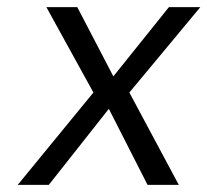

<svg xmlns="http://www.w3.org/2000/svg" viewBox="-20 -520 583 540"><path d="M197.3 -500 298.8 -305.2 455.1 -500H543.5L343.8 -259.8L482.9 0H395L286.1 -213.9L117.2 0H29.8L242.7 -259.8L110.4 -500Z"/></svg>

Font: Fivo Sans
Style: Italic
Weight: 400
Designer: Alexander Slobzheninov
Foundry: Alexander Slobzheninov
Version: 1.0